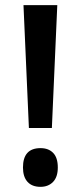

<svg xmlns="http://www.w3.org/2000/svg" viewBox="-20 -805 313 744"><path d="M181 -309H92L71 -785H202ZM69 -156Q69 -231 137 -231Q168 -231 186 -212.5Q204 -194 204 -156Q204 -119 185.5 -100Q167 -81 137 -81Q104 -81 86.5 -100.5Q69 -120 69 -156Z"/></svg>

Font: Noto Sans Kannada UI ExtraCondensed SemiBold
Style: Regular
Weight: 600
Width: 2
Designer: Jelle Bosma - Monotype Design Team
Foundry: Monotype Imaging Inc.
Version: Version 2.005; ttfautohint (v1.8.4.7-5d5b)